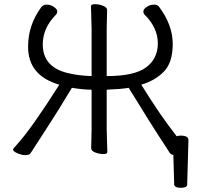

<svg xmlns="http://www.w3.org/2000/svg" viewBox="-20 -725 953 916"><path d="M823 -75Q832 -78 842 -78Q879 -78 879 -57V-56L873 155Q873 171 843 171Q813 171 811 155L807 14Q795 12 790 5Q780 -12 744.5 -65.5Q709 -119 594 -306Q560 -300 489 -297V-106L492 0Q492 10 473 10Q454 10 434.5 2.5Q415 -5 415 -18L417 -107V-297Q379 -297 323 -306Q256 -194 197 -104Q138 -14 131 -2Q124 10 117.5 12.5Q111 15 97.5 15Q84 15 63 6Q42 -3 42 -12Q42 -15 64 -39Q131 -113 263 -321Q114 -364 114 -502Q114 -606 177 -691Q186 -703 203.5 -703Q221 -703 237 -692Q253 -681 253 -671Q253 -661 247 -655Q184 -592 184 -513Q184 -408 297 -378Q350 -364 417 -362V-589L414 -695Q414 -705 433 -705Q452 -705 471.5 -697.5Q491 -690 491 -677L489 -588V-362Q621 -362 677 -403.5Q733 -445 733 -518.5Q733 -592 670 -655Q664 -661 664 -671Q664 -681 680 -692Q696 -703 714.5 -703Q733 -703 740 -691Q804 -605 804 -515.5Q804 -426 761.5 -383Q719 -340 654 -321Q744 -175 823 -75Z"/></svg>

Font: Fusion Kai T
Style: Regular
Weight: 400
Designer: Fontworks Inc.
Version: Version 24.134;May 13, 2024